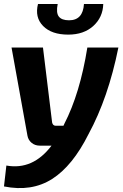

<svg xmlns="http://www.w3.org/2000/svg" viewBox="-20 -732 620 965"><path d="M402 -712H499Q497 -645 449 -601.5Q401 -558 323 -558Q239 -558 196.5 -601.5Q154 -645 171 -712H270Q261 -668 275.5 -649Q290 -630 327 -630Q397 -630 402 -712ZM419 -493H575Q524 -240 425 -58Q345 102 242 167.5Q139 233 0 205L12 100Q145 124 239 0H180Q156 0 139 -14Q122 -28 118 -50L38 -493H196L242 -116Q246 -100 260 -100H299L303 -109Q382 -262 419 -493Z"/></svg>

Font: Ezarion
Style: Bold Italic
Weight: 700
Italic angle: -8°
Designer: Natanael Gama
Version: Version 1.001;PS 001.001;hotconv 1.0.70;makeotf.lib2.5.58329